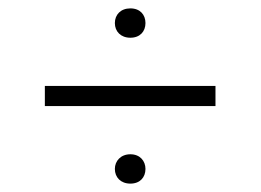

<svg xmlns="http://www.w3.org/2000/svg" viewBox="-20 -563 622 458"><path d="M291 -125C314 -125 327 -140 327 -160C327 -179 314 -195 291 -195C268 -195 254 -179 254 -160C254 -140 268 -125 291 -125ZM494 -310V-358H87V-310ZM291 -473C314 -473 327 -488 327 -508C327 -528 314 -543 291 -543C268 -543 254 -528 254 -508C254 -488 268 -473 291 -473Z"/></svg>

Font: Gantari Light
Style: Regular
Weight: 300
Designer: Anugrah Pasau
Foundry: Lafontype
Version: Version 1.000